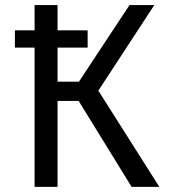

<svg xmlns="http://www.w3.org/2000/svg" viewBox="-20 -726 655 746"><path d="M285.6 -333.8H203.6V0H114.4V-541H37.9V-608.2H114.4V-706.2H203.6V-608.2H320.5V-541H203.6V-408.7H286.7L483.1 -706.2H579.5L362.1 -373.8L599 0H491.3Z"/></svg>

Font: FiraCode Nerd Font Mono
Style: Regular
Weight: 400
Monospace: yes
Designer: Carrois Corporate, Edenspiekermann AG, Nikita Prokopov
Foundry: Carrois Corporate, Edenspiekermann AG, Nikita Prokopov
Version: Version 6.002;Nerd Fonts 3.4.0